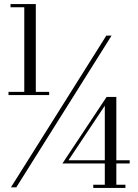

<svg xmlns="http://www.w3.org/2000/svg" viewBox="-20 -826 680 949"><path d="M34 100 505.5 -650H531.5L60.5 100ZM22 -356V-372H223V-356ZM441 103V87H498V-303.5L318.5 -34H621V-18H288.5L507 -347H555V87H600V103ZM100 -360.5V-790H32V-806H157V-360.5Z"/></svg>

Font: Bodoni Moda 9pt
Style: Regular
Weight: 400
Designer: Owen Earl
Foundry: indestructible type
Version: Version 2.005